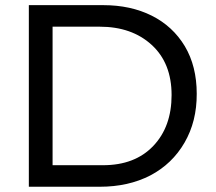

<svg xmlns="http://www.w3.org/2000/svg" viewBox="-20 -711 821 731"><path d="M180.2 -82H372.1Q493.7 -82 563.5 -155.3Q633.3 -228.5 633.3 -349.1Q633.3 -470.7 557.6 -540Q481.9 -609.4 359.4 -609.4H180.2ZM89.8 0V-691.4H373.5Q477.5 -691.4 557.6 -651.4Q637.7 -611.3 683.6 -535.2Q729 -459 729 -354Q729.5 -249 682.6 -168Q635.7 -86.9 552.2 -43Q468.8 0 359.9 0Z"/></svg>

Font: Spinnaker
Style: Regular
Weight: 400
Designer: Elena Albertoni
Foundry: Elena Albertoni
Version: Version 1.001